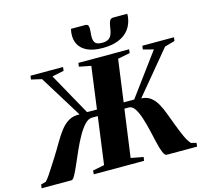

<svg xmlns="http://www.w3.org/2000/svg" viewBox="-160 -1126 1375 1278"><g transform="rotate(-15 528.0 -487.0)"><path d="M-28 0 -24.5 -25.5 10 -34.5Q24.5 -50.5 40 -73Q55.5 -95.5 72 -122Q88.5 -148.5 105.5 -174.5Q135.5 -222 160.2 -265Q185 -308 210.8 -341.5Q236.5 -375 268 -393.5Q299.5 -412 343 -410L163 -701L91 -717.5L94.5 -743H318.5L316 -717.5L234.5 -700.5L395.5 -411.5L463.5 -411L502.5 -701.5L421 -717.5L424.5 -743H774L771 -717.5L687 -701L647.5 -411H720L933 -699.5L862 -718L865 -743H1083L1080 -718L1010 -698.5L767.5 -406.5Q806 -405 832 -384.8Q858 -364.5 876 -332Q894 -299.5 908.2 -260.2Q922.5 -221 938 -181Q946.5 -158.5 955 -137.2Q963.5 -116 972 -97Q980.5 -78 990 -62Q999.5 -46 1010 -34.5L1046 -25.5L1043.5 0H834.5Q821 0 810 -26.5Q799 -53 789.2 -95.2Q779.5 -137.5 768.5 -184.8Q757.5 -232 744 -274Q730.5 -316 713 -342.8Q695.5 -369.5 672 -369.5H641.5L596.5 -41.5L682 -25.5L678 0H331.5L333.5 -25.5L413.5 -41.5L457.5 -367.5H418Q392 -367.5 367.2 -341Q342.5 -314.5 319 -272.8Q295.5 -231 274.5 -184Q253.5 -137 235.5 -95Q217.5 -53 203 -26.5Q188.5 0 178.5 0ZM533 -974.5Q551.5 -974.5 555.2 -960.2Q559 -946 556.5 -924Q556 -919 555.5 -913Q555 -907 554.5 -902Q551.5 -866 563.2 -848.5Q575 -831 612 -831Q641.5 -831 657.2 -841.5Q673 -852 680.2 -872.2Q687.5 -892.5 691 -921Q694 -943.5 701.2 -959Q708.5 -974.5 726.5 -974.5H823Q823.5 -968.5 823.2 -962.2Q823 -956 822 -950Q815.5 -903 789.5 -868.5Q763.5 -834 718 -815.2Q672.5 -796.5 608.5 -796.5Q545.5 -796.5 504.8 -814.8Q464 -833 445.2 -866.5Q426.5 -900 430.5 -945Q431.5 -952.5 432.5 -959.8Q433.5 -967 435.5 -974.5Z"/></g></svg>

Font: Merriweather 120pt Black
Style: Italic
Weight: 900
Italic angle: -7.8°
Version: Version 2.101